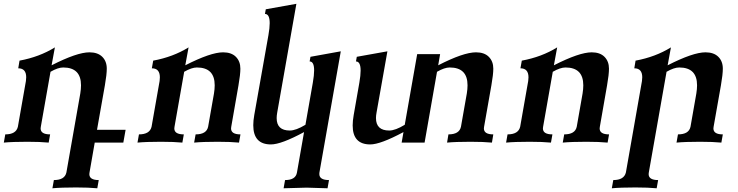

<svg xmlns="http://www.w3.org/2000/svg" viewBox="-35 -762 3946 1026"><path d="M484.9 244.1Q439.5 239.7 371.1 239.7Q292 239.7 245.1 244.1L252.9 200.2Q311 200.2 319.8 159.7L394 -262.2Q397.9 -286.1 397.9 -306.2Q397.9 -401.4 302.7 -401.4Q274.9 -401.4 234.9 -378.4L183.1 -84.5L182.1 -75.7Q182.1 -43.9 232.9 -43.9L225.1 0Q179.7 -4.4 111.3 -4.4Q32.2 -4.4 -14.6 0L-6.8 -43.9Q50.8 -43.9 60.5 -84.5L103.5 -329.1Q105 -339.8 105 -349.1Q105 -397 62.5 -397L69.3 -438Q175.3 -457.5 258.3 -508.8L240.7 -413.1Q376.5 -482.4 442.9 -482.4Q487.3 -482.4 511.5 -458.5Q535.6 -434.6 535.6 -395Q535.6 -364.3 525.4 -305.7L483.4 -68.4H636.2L624 0H471.2L443.4 159.7L442.4 168.5Q442.4 200.2 492.7 200.2Z M1242.2 0Q1196.8 -4.4 1128.4 -4.4Q1049.3 -4.4 1002.4 0L1010.3 -43.9Q1068.4 -43.9 1077.1 -84.5L1108.4 -262.2Q1112.3 -286.1 1112.3 -306.2Q1112.3 -401.4 1017.1 -401.4Q989.3 -401.4 949.2 -378.4L897.5 -84.5L896.5 -75.7Q896.5 -43.9 947.3 -43.9L939.5 0Q894 -4.4 825.7 -4.4Q746.6 -4.4 699.7 0L707.5 -43.9Q765.1 -43.9 774.9 -84.5L817.9 -329.1Q819.3 -339.4 819.3 -348.6Q819.3 -397 776.4 -397L783.7 -438Q889.6 -457.5 972.7 -508.8L955.1 -413.1Q1090.8 -482.4 1157.2 -482.4Q1201.7 -482.4 1225.6 -458.3Q1249.5 -434.1 1249.5 -395Q1249.5 -363.8 1239.3 -305.7L1200.7 -84.5L1199.7 -75.7Q1199.7 -43.9 1250 -43.9Z M1715.3 244.1 1603.5 240.7 1480.5 244.1 1488.3 200.2Q1544.9 200.2 1551.8 160.2L1589.8 -56.2Q1467.8 9.8 1412.6 9.8Q1318.4 9.8 1318.4 -92.8Q1318.4 -117.2 1323.7 -147L1399.4 -574.2Q1406.2 -612.8 1406.2 -638.2Q1406.2 -687.5 1380.9 -687.5L1385.3 -712.4L1548.8 -741.7L1446.3 -160.2Q1443.4 -144 1443.4 -130.9Q1443.4 -64.5 1513.7 -64.5Q1546.4 -64.5 1597.2 -95.2L1636.7 -320.3Q1643.6 -359.9 1643.6 -385.7Q1643.6 -433.6 1619.6 -433.6L1624 -458.5L1786.1 -487.8L1671.9 160.2L1671.4 168Q1671.4 200.2 1723.1 200.2Z M1943.4 9.8Q1849.6 9.8 1849.6 -91.8Q1849.6 -116.2 1855 -147L1885.3 -320.3Q1892.1 -359.4 1892.1 -384.8Q1892.1 -433.6 1867.2 -433.6L1871.6 -458.5L2035.2 -487.8L1977.1 -160.2Q1974.1 -144.5 1974.1 -131.3Q1974.1 -64.5 2044.9 -64.5Q2077.6 -64.5 2127.9 -95.2L2194.3 -472.7H2316.9L2306.6 -413.1Q2441.4 -482.4 2508.8 -482.4Q2553.2 -482.4 2577.1 -458.3Q2601.1 -434.1 2601.1 -395Q2601.1 -364.3 2590.8 -305.7L2551.8 -84.5L2550.8 -75.7Q2550.8 -43.9 2601.1 -43.9L2593.8 0Q2547.9 -4.4 2479.5 -4.4Q2400.4 -4.4 2354 0L2361.3 -43.9Q2419.4 -43.9 2428.2 -84.5L2459.5 -262.2Q2463.4 -286.1 2463.4 -306.2Q2463.4 -401.4 2368.2 -401.4Q2340.3 -401.4 2300.3 -378.4L2233.9 0H2111.3L2121.1 -56.2Q1998 9.8 1943.4 9.8Z M3211.9 0Q3166.5 -4.4 3098.1 -4.4Q3019 -4.4 2972.2 0L2980 -43.9Q3038.1 -43.9 3046.9 -84.5L3078.1 -262.2Q3082 -286.1 3082 -306.2Q3082 -401.4 2986.8 -401.4Q2959 -401.4 2918.9 -378.4L2867.2 -84.5L2866.2 -75.7Q2866.2 -43.9 2917 -43.9L2909.2 0Q2863.8 -4.4 2795.4 -4.4Q2716.3 -4.4 2669.4 0L2677.2 -43.9Q2734.9 -43.9 2744.6 -84.5L2787.6 -329.1Q2789.1 -339.4 2789.1 -348.6Q2789.1 -397 2746.1 -397L2753.4 -438Q2859.4 -457.5 2942.4 -508.8L2924.8 -413.1Q3060.5 -482.4 3127 -482.4Q3171.4 -482.4 3195.3 -458.3Q3219.2 -434.1 3219.2 -395Q3219.2 -363.8 3209 -305.7L3170.4 -84.5L3169.4 -75.7Q3169.4 -43.9 3219.7 -43.9Z M3474.1 244.1Q3428.7 239.7 3360.4 239.7Q3281.2 239.7 3234.4 244.1L3242.2 200.2Q3299.8 200.2 3309.6 159.7L3395.5 -329.1Q3397 -339.8 3397 -349.1Q3397 -397 3354.5 -397L3361.3 -438Q3467.3 -457.5 3550.3 -508.8L3532.7 -413.1Q3668.5 -482.4 3734.9 -482.4Q3779.3 -482.4 3803.5 -458.5Q3827.6 -434.6 3827.6 -395Q3827.6 -364.3 3817.4 -305.7L3778.3 -84.5L3777.3 -75.7Q3777.3 -43.9 3827.6 -43.9L3819.8 0Q3774.4 -4.4 3706.1 -4.4Q3627 -4.4 3580.1 0L3587.9 -43.9Q3646 -43.9 3654.8 -84.5L3686 -262.2Q3689.9 -286.1 3689.9 -306.2Q3689.9 -401.4 3594.7 -401.4Q3566.9 -401.4 3526.9 -378.4L3432.1 159.7L3431.2 168.5Q3431.2 200.2 3481.9 200.2Z"/></svg>

Font: Kelvinch
Style: Bold Italic
Weight: 700
Italic angle: -10°
Designer: Paul James Miller
Foundry: High-Logic / Made with FontCreator
Version: Version 3.30 September 23, 2016